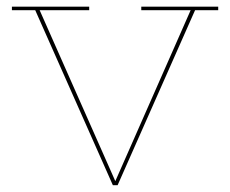

<svg xmlns="http://www.w3.org/2000/svg" viewBox="-20 -544 676 564"><path d="M395 -524.5H621V-514H553L325.5 0H311.5L83.5 -514H15V-524.5H242V-514H96.5L324 0L310.5 -12.5H325L313.5 0L540 -514H395Z"/></svg>

Font: Hepta Slab ExtraLight Thin
Style: Regular
Weight: 250
Version: Version 1.102